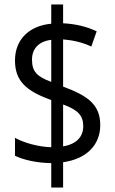

<svg xmlns="http://www.w3.org/2000/svg" viewBox="-20 -780 512 858"><path d="M209 -51V58H262V-55C368 -70 428 -133 428 -221C428 -312 373 -352 262 -393V-604C309 -600 350 -590 388 -572L412 -640C368 -661 319 -673 262 -676V-760H209V-674C111 -665 47 -604 47 -510C47 -420 94 -374 209 -333V-122C149 -124 87 -142 47 -164V-84C86 -65 145 -52 209 -51ZM209 -602V-414C144 -438 123 -461 123 -514C123 -561 152 -595 209 -602ZM262 -126V-313C328 -289 352 -264 352 -216C352 -170 323 -136 262 -126Z"/></svg>

Font: Noto Sans Devanagari UI Condensed
Style: Regular
Weight: 400
Width: 3
Designer: Jelle Bosma - Monotype Design Team
Foundry: Monotype Imaging Inc.
Version: Version 2.004